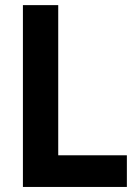

<svg xmlns="http://www.w3.org/2000/svg" viewBox="-20 -740 532 760"><path d="M70.7 0V-719.7H210.5V-125.3H482.2V0Z"/></svg>

Font: Reddit Sans
Style: Regular
Weight: 400
Designer: Stephen Hutchings
Foundry: Reddit
Version: Version 1.014